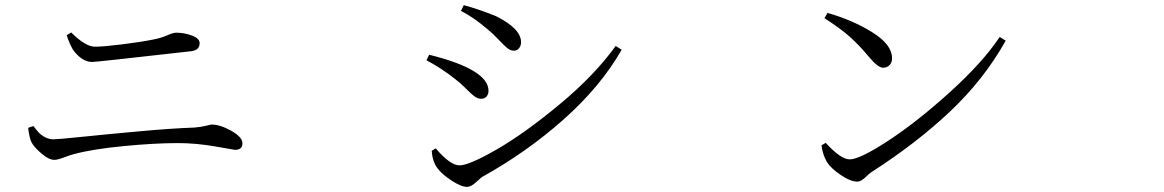

<svg xmlns="http://www.w3.org/2000/svg" viewBox="-20 -733 4540 749"><path d="M758.8 -564.5Q758.8 -537.1 725.6 -533.2Q354.5 -491.2 339.8 -491.2Q299.8 -491.2 264.6 -539.1Q250 -564.5 240.2 -595.7L257.8 -606.4Q313.5 -550.8 350.6 -550.8Q382.8 -550.8 457.5 -560.1Q532.2 -569.3 579.1 -579.1Q609.4 -585 632.3 -595.2Q655.3 -605.5 667 -605.5Q699.2 -605.5 729 -594.2Q758.8 -583 758.8 -564.5ZM102.5 -178.7Q94.7 -194.3 89.8 -234.4L110.4 -241.2Q123 -224.6 132.3 -214.8Q141.6 -205.1 156.7 -197.3Q171.9 -189.5 188.5 -189.5Q204.1 -189.5 299.3 -199.2Q394.5 -209 522.9 -220.7Q651.4 -232.4 738.3 -235.4Q762.7 -237.3 782.7 -242.2Q802.7 -247.1 805.7 -247.1Q838.9 -247.1 882.3 -222.7Q925.8 -198.2 925.8 -173.8Q925.8 -148.4 896.5 -148.4Q895.5 -148.4 820.3 -161.6Q745.1 -174.8 673.8 -174.8Q584 -174.8 462.4 -163.1Q340.8 -151.4 268.6 -131.8Q252.9 -127.9 229 -118.7Q205.1 -109.4 191.4 -109.4Q170.9 -109.4 141.6 -134.3Q112.3 -159.2 102.5 -178.7Z M1882.8 -618.2Q1827.1 -666 1778.3 -690.4L1789.1 -712.9Q1844.7 -698.2 1915 -669.9Q2012.7 -621.1 2012.7 -568.4Q2012.7 -554.7 2004.9 -544.9Q1997.1 -535.2 1984.4 -535.2Q1971.7 -535.2 1959 -545.4Q1946.3 -555.7 1924.3 -579.1Q1902.3 -602.5 1882.8 -618.2ZM1772.5 -87.9Q1809.6 -87.9 1917.5 -149.9Q2025.4 -211.9 2162.1 -325.2Q2298.8 -438.5 2381.8 -553.7L2405.3 -539.1Q2323.2 -395.5 2178.7 -267.1Q2034.2 -138.7 1859.4 -42Q1856.4 -40 1836.9 -22Q1817.4 -3.9 1801.8 -3.9Q1779.3 -3.9 1741.2 -28.8Q1703.1 -53.7 1685.5 -78.1Q1667 -103.5 1664.1 -144.5L1679.7 -154.3Q1736.3 -87.9 1772.5 -87.9ZM1654.3 -519.5Q1885.7 -461.9 1885.7 -378.9Q1885.7 -366.2 1878.4 -356.9Q1871.1 -347.7 1857.4 -347.7Q1843.8 -347.7 1831.1 -356.9Q1818.4 -366.2 1797.9 -387.2Q1777.3 -408.2 1757.8 -422.9Q1704.1 -465.8 1643.6 -498Z M3196.3 -662.1 3208 -682.6Q3307.6 -654.3 3383.8 -606.4Q3460 -558.6 3460 -505.9Q3460 -489.3 3450.2 -479Q3440.4 -468.8 3424.8 -468.8Q3405.3 -468.8 3370.1 -510.7Q3332 -556.6 3295.9 -588.9Q3259.8 -621.1 3196.3 -662.1ZM3294.9 -111.3Q3334 -111.3 3445.8 -184.6Q3557.6 -257.8 3685.5 -373.5Q3813.5 -489.3 3879.9 -588.9L3903.3 -574.2Q3818.4 -422.9 3686.5 -298.3Q3554.7 -173.8 3377.9 -60.5Q3373 -57.6 3355.5 -41Q3337.9 -24.4 3325.2 -24.4Q3297.9 -24.4 3259.8 -50.3Q3221.7 -76.2 3206.1 -100.6Q3189.5 -128.9 3184.6 -166L3201.2 -175.8Q3259.8 -111.3 3294.9 -111.3Z"/></svg>

Font: Bpmf Zihi Serif Regular
Style: Regular
Weight: 400
Foundry: But Ko
Version: Version 1.320